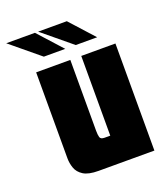

<svg xmlns="http://www.w3.org/2000/svg" viewBox="-174 -708 686 792"><g transform="rotate(-20 169.0 -312.5)"><path d="M123 0Q79 0 57 -14Q35 -28 27.5 -49.5Q20 -71 20 -93V-470H170V-159Q170 -141 173 -130.5Q176 -120 193 -120H218V-470H368V0ZM72 -520 -55 -625H71L166 -520ZM212 -520 85 -625H211L306 -520Z"/></g></svg>

Font: Smooch Sans Thin Black
Style: Regular
Weight: 900
Version: Version 1.010